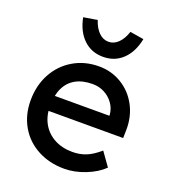

<svg xmlns="http://www.w3.org/2000/svg" viewBox="-139 -858 864 971"><g transform="rotate(20 293.0 -372.5)"><path d="M40 -257Q40 -338 74.5 -401.5Q109 -465 170 -501Q231 -537 308 -537Q375 -537 430 -503.5Q485 -470 516 -412Q547 -354 546 -282L545 -238H116L93 -320H456L441 -303V-327Q438 -359 419 -385.5Q400 -412 371 -427Q342 -442 308 -442Q254 -442 217 -421.5Q180 -401 161 -361.5Q142 -322 142 -264Q142 -210 165 -169.5Q188 -129 230 -106.5Q272 -84 327 -84Q367 -84 400.5 -97.5Q434 -111 472 -144L524 -71Q487 -35 429.5 -12.5Q372 10 317 10Q237 10 173.5 -24Q110 -58 75 -119Q40 -180 40 -257ZM146 -743 220 -755Q233 -715 256 -692.5Q279 -670 308 -670Q337 -670 360 -692.5Q383 -715 396 -755L470 -743Q456 -671 413.5 -630Q371 -589 308 -589Q245 -589 202.5 -630Q160 -671 146 -743Z"/></g></svg>

Font: Easer Grotesk Variable
Style: Regular
Weight: 400
Designer: Boardeaser, Bonnie Shaver-Troup, Thomas Jockin
Foundry: Lexend
Version: Version 1.001;Glyphs 3.1.2 (3151)